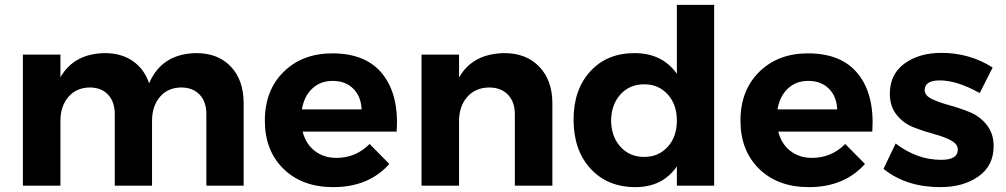

<svg xmlns="http://www.w3.org/2000/svg" viewBox="-20 -762 4127 788"><path d="M74 0V-538H228V-445Q284 -542 410 -544Q478 -544 525 -511.5Q572 -479 592 -420Q644 -542 786 -544Q875 -544 927.5 -488.5Q980 -433 980 -338V0H827V-293Q827 -345 799 -374Q771 -403 723 -403Q668 -402 636 -364Q604 -326 604 -266V0H451V-293Q451 -344 423.5 -373.5Q396 -403 348 -403Q293 -402 260.5 -364Q228 -326 228 -266V0Z M1067 -267Q1067 -391 1144 -467Q1221 -543 1344 -543Q1483 -543 1550.5 -457.5Q1618 -372 1608 -222H1222Q1235 -171 1272 -142.5Q1309 -114 1361 -114Q1440 -114 1497 -171L1578 -89Q1493 6 1348 6Q1220 6 1143.5 -69Q1067 -144 1067 -267ZM1219 -313H1464Q1462 -366 1430 -398Q1398 -430 1345 -430Q1295 -430 1261.5 -398.5Q1228 -367 1219 -313Z M1710 0V-538H1864V-444Q1920 -542 2050 -544Q2140 -544 2193.5 -488Q2247 -432 2247 -338V0H2093V-293Q2093 -344 2064.5 -373.5Q2036 -403 1987 -403Q1930 -402 1897 -363.5Q1864 -325 1864 -265V0Z M2334 -271Q2334 -394 2402.5 -469Q2471 -544 2584 -544Q2698 -544 2758 -459V-742H2911V0H2758V-79Q2699 6 2588 6Q2473 6 2403.5 -70Q2334 -146 2334 -271ZM2488 -267Q2489 -201 2526.5 -159.5Q2564 -118 2624 -118Q2683 -118 2720.5 -159.5Q2758 -201 2758 -267Q2758 -333 2720.5 -374.5Q2683 -416 2624 -416Q2564 -416 2526.5 -374.5Q2489 -333 2488 -267Z M3019 -267Q3019 -391 3096 -467Q3173 -543 3296 -543Q3435 -543 3502.5 -457.5Q3570 -372 3560 -222H3174Q3187 -171 3224 -142.5Q3261 -114 3313 -114Q3392 -114 3449 -171L3530 -89Q3445 6 3300 6Q3172 6 3095.5 -69Q3019 -144 3019 -267ZM3171 -313H3416Q3414 -366 3382 -398Q3350 -430 3297 -430Q3247 -430 3213.5 -398.5Q3180 -367 3171 -313Z M3606 -69 3656 -173Q3743 -106 3843 -106Q3911 -106 3911 -148Q3911 -171 3882.5 -186Q3854 -201 3813 -212Q3772 -223 3730.5 -239Q3689 -255 3660.5 -290Q3632 -325 3632 -377Q3632 -457 3692 -501Q3752 -545 3844 -545Q3959 -545 4054 -485L4001 -380Q3908 -432 3837 -432Q3775 -432 3775 -392Q3775 -370 3804 -356Q3833 -342 3875 -330.5Q3917 -319 3958.5 -302.5Q4000 -286 4029 -250.5Q4058 -215 4058 -162Q4058 -82 3996 -38Q3934 6 3839 6Q3699 6 3606 -69Z"/></svg>

Font: Trueno
Style: SBd
Weight: 600
Designer: Julieta Ulanovsky
Foundry: Julieta Ulanovsky
Version: Version 3.001b